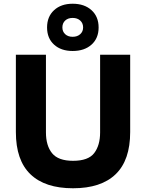

<svg xmlns="http://www.w3.org/2000/svg" viewBox="-20 -997 782 1028"><path d="M677 -704V-290Q677 -139 599 -64Q521 11 371 11Q221 11 143 -64Q65 -139 65 -290V-704H226V-288Q226 -217 259 -176.5Q292 -136 371 -136Q453 -136 484.5 -177.5Q516 -219 516 -288V-704ZM369 -977Q432 -977 470 -942.5Q508 -908 508 -850Q508 -792 470 -758Q432 -724 369 -724Q307 -724 269.5 -758Q232 -792 232 -850Q232 -908 269.5 -942.5Q307 -977 369 -977ZM369 -901Q344 -901 329 -887Q314 -873 314 -850Q314 -828 329 -814Q344 -800 369 -800Q394 -800 409.5 -814Q425 -828 425 -850Q425 -873 409.5 -887Q394 -901 369 -901Z"/></svg>

Font: Prodigy Sans
Style: Bold
Weight: 700
Designer: Wei Huang
Foundry: Wei Huang
Version: Version 1.003; ttfautohint (v1.8.3)